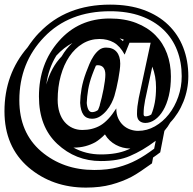

<svg xmlns="http://www.w3.org/2000/svg" viewBox="-72 -748 855 851"><path d="M476.1 -572.8Q471.7 -574.2 467.3 -575.4Q462.9 -576.7 458 -578.1Q461.9 -575.2 465.6 -572Q469.2 -568.8 473.1 -565.4ZM177.7 -501.5Q142.6 -444.3 133.3 -373.5Q154.3 -449.7 201.2 -498Q221.2 -532.7 249 -557.6Q210.9 -537.6 177.7 -501.5ZM572.3 -232.4Q586.9 -232.4 598.6 -240.7Q608.4 -263.2 614 -293.2Q619.6 -323.2 619.6 -360.4Q619.6 -385.3 615.5 -408.4Q611.3 -431.6 603 -452.6L571.8 -307.1V-308.1Q567.9 -287.6 566.2 -272.9Q564.5 -258.3 564.5 -242.2Q564.5 -232.4 572.3 -232.4ZM492.2 -83.5Q495.6 -85 499 -86.4Q502.4 -87.9 506.3 -89.8H503.4Q487.8 -89.8 471.9 -94Q456.1 -98.1 441.4 -106Q426.8 -113.8 414.3 -125.5Q401.9 -137.2 393.1 -152.3Q382.8 -141.6 371.6 -132.6Q360.4 -123.5 350.6 -117.7Q330.1 -106.4 306.4 -100.1Q282.7 -93.8 256.3 -93.8H253.4Q308.6 -63.5 375 -63.5Q445.3 -63.5 492.2 -83.5ZM335.9 -251Q349.6 -251 362.3 -260.3Q364.7 -266.1 366.9 -271.5Q369.1 -276.9 370.6 -282.2H370.1Q374.5 -296.9 378.9 -315.7Q383.3 -334.5 387 -353.3Q390.6 -372.1 392.8 -389.2Q395 -406.2 395 -417Q395 -437.5 386.5 -448.2Q377.9 -459 361.3 -459Q356.4 -459 353 -457Q348.6 -447.3 344.5 -436.8Q340.3 -426.3 336.9 -417Q324.2 -382.8 318.8 -351.1Q313.5 -319.3 312.5 -291.5Q314 -272.9 319.8 -262Q325.7 -251 335.9 -251ZM762.7 -410.2Q762.7 -380.9 757.1 -352.3Q751.5 -323.7 741 -297.4Q730.5 -271 715.8 -247.8Q701.2 -224.6 683.1 -205.6Q677.2 -195.3 670.7 -186Q664.1 -176.8 656.7 -168L638.2 -72.8Q629.9 -66.4 622.1 -60.8Q614.3 -55.2 606.4 -49.8L601.6 -23.9Q575.2 -4.9 552.2 10.5Q529.3 25.9 511.2 35.6Q471.2 56.6 421.6 70.1Q372.1 83.5 309.1 83.5Q160.2 83.5 54.7 -5.9Q-52.2 -97.7 -52.2 -254.9Q-52.2 -419.4 50.3 -538.1Q61.5 -555.2 74.5 -571.8Q87.4 -588.4 102.5 -604V-603.5Q220.7 -727.5 416 -727.5Q500.5 -727.5 565.2 -703.9Q629.9 -680.2 673.8 -637.7Q717.8 -595.2 740.2 -537.1Q762.7 -479 762.7 -410.2ZM335.9 -221.7Q310.5 -221.7 297.9 -239.3Q285.2 -256.8 283.2 -292Q283.7 -322.8 289.6 -355.7Q295.4 -388.7 309.6 -427.2Q315.9 -444.3 324 -463.6Q332 -482.9 342.8 -499.3Q353.5 -515.6 366.9 -526.4Q380.4 -537.1 397.9 -537.1Q428.7 -537.1 444.8 -518.3Q460.9 -499.5 460.9 -465.8Q460.9 -453.6 458.5 -435.5Q456.1 -417.5 452.4 -397.2Q448.7 -377 444.1 -357.4Q439.5 -337.9 435.1 -322.8Q430.7 -308.1 421.9 -290.5Q413.1 -272.9 400.1 -257.6Q387.2 -242.2 371.1 -231.9Q355 -221.7 335.9 -221.7ZM618.2 -124Q588.4 -101.6 560.1 -85Q531.7 -68.4 503.9 -56.6Q452.6 -34.2 375 -34.2Q263.2 -34.2 181.6 -110.4Q100.6 -186.5 100.6 -320.3Q100.6 -465.3 188.5 -565.4Q276.4 -666 414.1 -666Q481 -666 531.7 -646.2Q582.5 -626.5 616.7 -592Q650.9 -557.6 668.2 -510.7Q685.5 -463.9 685.5 -409.2Q685.5 -361.8 676.3 -323.5Q667 -285.2 651.1 -258.5Q635.3 -231.9 614.7 -217.5Q594.2 -203.1 572.3 -203.1Q556.2 -203.1 545.7 -212.4Q535.2 -221.7 535.2 -242.2Q535.2 -260.3 537.1 -276.4Q539.1 -292.5 543 -313.5L595.7 -558.6H502L480.5 -505.9Q460 -543.9 432.4 -559.6Q404.8 -575.2 369.1 -575.2Q328.1 -575.2 293.9 -554.4Q259.8 -533.7 235.4 -497.6Q210.9 -461.4 197.3 -412.1Q183.6 -362.8 183.6 -305.7Q183.6 -274.4 191.7 -249.5Q199.7 -224.6 214.4 -207.5Q229 -190.4 249 -181.2Q269 -171.9 293 -171.9Q337.9 -171.9 372.6 -191.9Q389.6 -201.7 407.5 -220.5Q425.3 -239.3 443.4 -267.6Q443.4 -242.2 451.9 -223.6Q460.4 -205.1 474.1 -192.6Q487.8 -180.2 505.1 -174.1Q522.5 -168 540 -168Q579.6 -168 614.7 -188Q649.9 -208 676.3 -241.5Q702.6 -274.9 718 -318.8Q733.4 -362.8 733.4 -410.2Q733.4 -472.7 712.9 -525.4Q692.4 -578.1 652.1 -616.7Q611.8 -655.3 552.5 -676.8Q493.2 -698.2 416 -698.2Q233.4 -698.2 123.5 -583.5Q13.7 -469.2 13.7 -303.7Q13.7 -160.2 110.4 -77.1Q207.5 5.4 345.7 5.4Q406.2 5.4 451.4 -6.8Q496.6 -19 534.2 -39.1Q552.7 -48.8 571.8 -61.3Q590.8 -73.7 611.3 -88.9Z"/></svg>

Font: XB Kayhan Sayeh
Style: Regular
Weight: 700
Designer: Behnam
Foundry: Irmug
Version: Version 7.300 2009